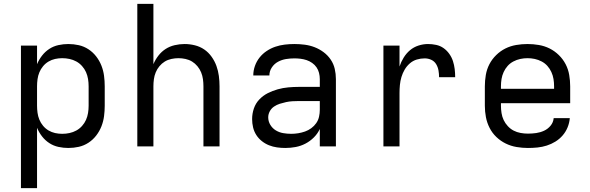

<svg xmlns="http://www.w3.org/2000/svg" viewBox="-20 -755 3040 990"><path d="M88 215V-520H171V-424Q181 -448 197 -468.5Q213 -489 234.5 -503Q256 -517 281.5 -522.5Q307 -528 332 -528Q360 -528 386.5 -522Q413 -516 436 -501Q459 -486 476 -464Q493 -442 503 -416.5Q513 -391 516.5 -364Q520 -337 520 -310V-210Q520 -183 516.5 -156Q513 -129 503 -103.5Q493 -78 476 -56Q459 -34 436 -19Q413 -4 386.5 2Q360 8 332 8Q307 8 281.5 2.5Q256 -3 234.5 -17Q213 -31 197 -51.5Q181 -72 171 -96V215ZM301 -65Q320 -65 338.5 -69Q357 -73 373.5 -82Q390 -91 403 -105.5Q416 -120 423.5 -137Q431 -154 434 -172.5Q437 -191 437 -210V-310Q437 -329 434 -347.5Q431 -366 423.5 -383Q416 -400 403 -414.5Q390 -429 373.5 -438Q357 -447 338.5 -451Q320 -455 301 -455Q282 -455 264 -451Q246 -447 230 -437.5Q214 -428 202 -413.5Q190 -399 183 -382Q176 -365 173.5 -346.5Q171 -328 171 -310V-210Q171 -192 173.5 -173.5Q176 -155 183 -138Q190 -121 202 -106.5Q214 -92 230 -82.5Q246 -73 264 -69Q282 -65 301 -65Z M688 0V-735H771V-424Q781 -448 797 -468.5Q813 -489 834 -502.5Q855 -516 880.5 -522Q906 -528 932 -528Q958 -528 984.5 -521.5Q1011 -515 1033 -500Q1055 -485 1071 -462.5Q1087 -440 1096 -415Q1105 -390 1108.5 -363.5Q1112 -337 1112 -310V0H1029V-310Q1029 -328 1026.5 -346.5Q1024 -365 1017 -382Q1010 -399 998 -413.5Q986 -428 970.5 -437.5Q955 -447 936.5 -451Q918 -455 900 -455Q882 -455 863.5 -451Q845 -447 829.5 -437.5Q814 -428 802 -413.5Q790 -399 783 -382Q776 -365 773.5 -346.5Q771 -328 771 -310V0Z M1451 8Q1430 8 1408.5 5Q1387 2 1367 -6Q1347 -14 1330 -27.5Q1313 -41 1301.5 -59Q1290 -77 1285 -98Q1280 -119 1280 -141Q1280 -169 1289 -195.5Q1298 -222 1317 -242Q1336 -262 1360.5 -274.5Q1385 -287 1412 -294.5Q1439 -302 1466.5 -304.5Q1494 -307 1521 -307H1629V-347Q1629 -363 1625 -379Q1621 -395 1612 -408Q1603 -421 1589.5 -430.5Q1576 -440 1561 -445Q1546 -450 1530 -452Q1514 -454 1498 -454Q1476 -454 1454.5 -450.5Q1433 -447 1413.5 -436.5Q1394 -426 1381.5 -407Q1369 -388 1369 -366H1286Q1286 -391 1294.5 -415Q1303 -439 1318.5 -458.5Q1334 -478 1355 -492Q1376 -506 1399.5 -514Q1423 -522 1448 -525Q1473 -528 1498 -528Q1525 -528 1551.5 -524.5Q1578 -521 1602.5 -511.5Q1627 -502 1648.5 -486Q1670 -470 1685 -448Q1700 -426 1706 -400Q1712 -374 1712 -347V0H1629V-90Q1618 -66 1598.5 -46.5Q1579 -27 1555 -14.5Q1531 -2 1504.5 3Q1478 8 1451 8ZM1482 -65Q1500 -65 1518 -68Q1536 -71 1553 -77Q1570 -83 1585 -94Q1600 -105 1610.5 -120Q1621 -135 1625 -153Q1629 -171 1629 -189V-234H1521Q1505 -234 1488 -233Q1471 -232 1455 -228.5Q1439 -225 1423 -220Q1407 -215 1393 -205.5Q1379 -196 1371 -181Q1363 -166 1363 -150Q1363 -129 1374 -111Q1385 -93 1402.5 -82.5Q1420 -72 1440.5 -68.5Q1461 -65 1482 -65Z M1957 0V-520H2040V-412Q2048 -436 2061.5 -458Q2075 -480 2094 -496Q2113 -512 2137.5 -520Q2162 -528 2187 -528Q2208 -528 2229 -523.5Q2250 -519 2267 -507Q2284 -495 2296.5 -477.5Q2309 -460 2315.5 -440Q2322 -420 2324.5 -399Q2327 -378 2327 -357H2244Q2244 -374 2241 -391.5Q2238 -409 2229 -424Q2220 -439 2204 -446.5Q2188 -454 2170 -454Q2149 -454 2129 -448Q2109 -442 2093 -428Q2077 -414 2066.5 -396Q2056 -378 2050 -358Q2044 -338 2042 -317Q2040 -296 2040 -276V0Z M2702 8Q2673 8 2643.5 3Q2614 -2 2587.5 -15Q2561 -28 2539.5 -48.5Q2518 -69 2504.5 -95.5Q2491 -122 2485.5 -151Q2480 -180 2480 -210V-310Q2480 -339 2485 -368.5Q2490 -398 2503.5 -424Q2517 -450 2538.5 -471Q2560 -492 2586 -505Q2612 -518 2641.5 -523Q2671 -528 2700 -528Q2729 -528 2758.5 -523Q2788 -518 2814 -505Q2840 -492 2861.5 -471Q2883 -450 2896.5 -424Q2910 -398 2915 -368.5Q2920 -339 2920 -310V-223H2563V-210Q2563 -191 2566 -172Q2569 -153 2577 -136Q2585 -119 2598.5 -104.5Q2612 -90 2628.5 -81.5Q2645 -73 2664 -69.5Q2683 -66 2702 -66Q2724 -66 2745 -69Q2766 -72 2785.5 -81Q2805 -90 2819 -107Q2833 -124 2835 -146H2918Q2916 -121 2906.5 -98Q2897 -75 2881 -56.5Q2865 -38 2844 -25Q2823 -12 2799.5 -4.5Q2776 3 2751.5 5.5Q2727 8 2702 8ZM2563 -297H2837V-310Q2837 -329 2834 -347.5Q2831 -366 2823 -383.5Q2815 -401 2802.5 -415Q2790 -429 2773 -438Q2756 -447 2737.5 -451Q2719 -455 2700 -455Q2681 -455 2662.5 -451Q2644 -447 2627 -438Q2610 -429 2597.5 -415Q2585 -401 2577 -383.5Q2569 -366 2566 -347.5Q2563 -329 2563 -310Z"/></svg>

Font: Iosevka SS04 Extended
Style: Regular
Weight: 400
Width: 7
Monospace: yes
Designer: Belleve Invis
Foundry: Belleve Invis
Version: Version 19.0.0; ttfautohint (v1.8.4)